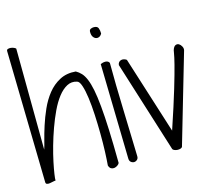

<svg xmlns="http://www.w3.org/2000/svg" viewBox="-116 -973 1269 1131"><g transform="rotate(-15 518.5 -408.0)"><path d="M413.1 -11.7Q416 -44.9 418 -95.7Q419.9 -146.5 419.4 -204.1Q418.9 -261.7 416 -319.8Q413.1 -377.9 406.7 -424.8Q400.4 -471.7 390.1 -502.4Q379.9 -533.2 365.2 -536.1Q334 -545.9 305.2 -530.8Q276.4 -515.6 251 -482.9Q225.6 -450.2 204.1 -404.8Q182.6 -359.4 164.6 -309.1Q146.5 -258.8 132.3 -208.5Q118.2 -158.2 109.4 -116.2Q100.6 -74.2 96.2 -44.4Q91.8 -14.6 92.8 -5.9Q85.9 -5.9 75.7 -3.4Q65.4 -1 55.7 0.5Q45.9 2 38.6 -0.5Q31.2 -2.9 31.2 -12.7L14.6 -816.4Q14.6 -825.2 22.5 -827.6Q30.3 -830.1 40 -829.1Q49.8 -828.1 58.6 -824.2Q67.4 -820.3 70.3 -816.4L75.2 -199.2Q81.1 -215.8 90.3 -252.9Q99.6 -290 114.3 -335.9Q128.9 -381.8 150.4 -430.2Q171.9 -478.5 202.6 -517.1Q233.4 -555.7 275.9 -578.1Q318.4 -600.6 374 -595.7Q391.6 -585.9 405.8 -570.8Q419.9 -555.7 431.2 -528.8Q442.4 -502 450.7 -460.9Q459 -419.9 464.8 -358.4Q470.7 -296.9 474.1 -210.9Q477.5 -125 478.5 -9.8Q475.6 -2.9 466.8 3.4Q458 9.8 447.8 11.7Q437.5 13.7 427.7 8.8Q418 3.9 413.1 -11.7Z M527.3 -599.6Q533.2 -602.5 541 -604.5Q548.8 -606.4 556.2 -606.4Q563.5 -606.4 570.3 -603.5Q577.1 -600.6 581.1 -592.8Q581.1 -529.3 582.5 -455.6Q584 -381.8 586.4 -306.2Q588.9 -230.5 590.8 -157.2Q592.8 -84 594.7 -21.5Q595.7 -6.8 586.9 1Q578.1 8.8 567.9 8.8Q557.6 8.8 548.8 1.5Q540 -5.9 540 -21.5ZM515.6 -798.8Q515.6 -811.5 524.4 -815.9Q533.2 -820.3 543.9 -820.3Q565.4 -820.3 570.8 -806.2Q576.2 -792 576.2 -773.4Q570.3 -761.7 560.5 -756.8Q550.8 -752 540.5 -754.9Q530.3 -757.8 522.9 -768.6Q515.6 -779.3 515.6 -798.8Z M628.9 -566.4Q629.9 -577.1 635.7 -583.5Q641.6 -589.8 649.4 -591.8Q657.2 -593.8 666 -591.8Q674.8 -589.8 682.6 -584L832 -112.3Q880.9 -257.8 907.2 -346.2Q933.6 -434.6 945.8 -482.9Q958 -531.2 960.4 -548.3Q962.9 -565.4 963.9 -567.4Q970.7 -588.9 981.9 -593.8Q993.2 -598.6 1002.9 -592.8Q1012.7 -586.9 1019 -574.7Q1025.4 -562.5 1022.5 -550.8L863.3 -4.9Q860.4 1 851.6 3.4Q842.8 5.9 833.5 5.4Q824.2 4.9 815.9 1.5Q807.6 -2 804.7 -6.8Z"/></g></svg>

Font: Shadows Into Light Two
Style: Regular
Weight: 400
Designer: Kimberly Geswein
Foundry: Kimberly Geswein
Version: Version 1.003 2012